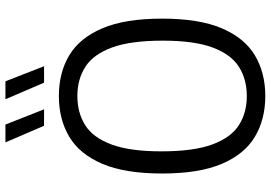

<svg xmlns="http://www.w3.org/2000/svg" viewBox="-165 -821 996 706"><g transform="rotate(-90 333.0 -468.0)"><path d="M333 9.5Q247 9.5 183 -28.8Q119 -67 83.5 -150.5Q48 -234 48 -370Q48 -506 83.5 -589.5Q119 -673 183 -711.2Q247 -749.5 333 -749.5Q419 -749.5 482.8 -711.2Q546.5 -673 582 -589.5Q617.5 -506 617.5 -370Q617.5 -234 582 -150.5Q546.5 -67 482.5 -28.8Q418.5 9.5 333 9.5ZM333 -58.5Q394.5 -58.5 440.2 -87.5Q486 -116.5 511.2 -184Q536.5 -251.5 536.5 -367.5Q536.5 -486 511.2 -554.5Q486 -623 440.2 -652.2Q394.5 -681.5 333 -681.5Q271.5 -681.5 225.8 -652.8Q180 -624 154.8 -556.2Q129.5 -488.5 129.5 -372.5Q129.5 -254 154.8 -185.5Q180 -117 225.5 -87.8Q271 -58.5 333 -58.5ZM382 -804 321 -946H387L442.5 -804ZM223.5 -804 162.5 -946H228L284 -804Z"/></g></svg>

Font: Encode Sans SemiCondensed
Style: Regular
Weight: 400
Width: 4
Designer: Multiple Designers
Foundry: Impallari Type
Version: Version 3.002